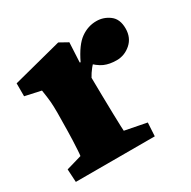

<svg xmlns="http://www.w3.org/2000/svg" viewBox="-108 -547 651 654"><g transform="rotate(-30 217.0 -220.5)"><path d="M12.7 0 9.8 -50.8 70.3 -68.4Q71.3 -73.2 72.3 -90.3Q73.2 -107.4 74.2 -127.9Q75.2 -148.4 75.2 -163.1L76.2 -235.4Q76.2 -261.7 74.7 -279.3Q73.2 -296.9 68.4 -327.1L5.9 -340.8V-391.6L198.2 -441.4L231.4 -422.9L227.5 -345.7L230.5 -344.7Q256.8 -399.4 285.2 -419.4Q313.5 -439.5 346.7 -439.5Q375 -439.5 397.9 -422.4Q420.9 -405.3 420.9 -368.2Q420.9 -332 396.5 -310.5Q372.1 -289.1 340.8 -289.1Q313.5 -289.1 293 -297.9Q272.5 -306.6 246.1 -334L281.2 -333Q266.6 -323.2 255.4 -309.1Q244.1 -294.9 236.3 -280.3L237.3 -210Q238.3 -168 238.8 -137.2Q239.3 -106.4 240.2 -89.4Q241.2 -72.3 241.2 -69.3L326.2 -52.7L323.2 0Z"/></g></svg>

Font: Crimson Pro Black
Style: Regular
Weight: 900
Designer: Jacques Le Bailly
Foundry: Baron von Fonthausen
Version: Version 1.003